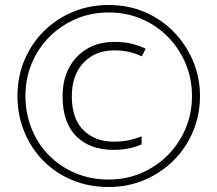

<svg xmlns="http://www.w3.org/2000/svg" viewBox="-20 -835 872 770"><path d="M416 -85Q336 -85 269 -113Q202 -141 153 -191Q104 -241 77 -307.5Q50 -374 50 -450Q50 -528 78.5 -595Q107 -662 157.5 -711.5Q208 -761 274 -788Q340 -815 416 -815Q495 -815 562 -786Q629 -757 678.5 -705.5Q728 -654 755 -588.5Q782 -523 782 -450Q782 -374 754 -307.5Q726 -241 675.5 -191Q625 -141 558.5 -113Q492 -85 416 -85ZM416 -115Q487 -115 548 -141.5Q609 -168 654.5 -214.5Q700 -261 725 -321.5Q750 -382 750 -450Q750 -518 725 -578.5Q700 -639 655 -685.5Q610 -732 549 -758.5Q488 -785 416 -785Q345 -785 284.5 -759Q224 -733 178.5 -687.5Q133 -642 107.5 -581Q82 -520 82 -450Q82 -382 106 -321Q130 -260 174.5 -214Q219 -168 280.5 -141.5Q342 -115 416 -115ZM434 -234Q341 -234 286 -288.5Q231 -343 231 -449Q231 -515 257 -563.5Q283 -612 329.5 -639.5Q376 -667 438 -667Q479 -667 508.5 -659.5Q538 -652 564 -640L549 -609Q525 -620 499 -626.5Q473 -633 438 -633Q362 -633 315 -583.5Q268 -534 268 -449Q268 -359 314.5 -313Q361 -267 435 -267Q468 -267 493.5 -272Q519 -277 548 -288V-256Q523 -245 495.5 -239.5Q468 -234 434 -234Z"/></svg>

Font: Noto Sans Kannada UI ExtraLight
Style: Regular
Weight: 200
Designer: Jelle Bosma - Monotype Design Team
Foundry: Monotype Imaging Inc.
Version: Version 2.005; ttfautohint (v1.8.4.7-5d5b)